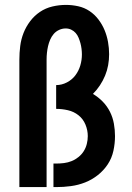

<svg xmlns="http://www.w3.org/2000/svg" viewBox="-20 -763 540 783"><path d="M59 0V-520Q59 -548 62.5 -575.5Q66 -603 76 -628.5Q86 -654 103 -676.5Q120 -699 143 -714.5Q166 -730 193.5 -736.5Q221 -743 249 -743Q274 -743 299 -737.5Q324 -732 345 -718Q366 -704 381.5 -683.5Q397 -663 406.5 -640Q416 -617 420.5 -592Q425 -567 425 -542Q425 -519 421 -497Q417 -475 408.5 -454.5Q400 -434 387.5 -415Q375 -396 359 -380Q381 -367 399 -348.5Q417 -330 428.5 -307Q440 -284 444.5 -258.5Q449 -233 449 -208Q449 -178 442.5 -148Q436 -118 419.5 -93Q403 -68 379 -49Q355 -30 327 -19Q299 -8 269 -4Q239 0 209 0H198V-96H209Q225 -96 241 -98Q257 -100 272 -106Q287 -112 300 -122.5Q313 -133 321.5 -146.5Q330 -160 334 -176Q338 -192 338 -208Q338 -232 328.5 -255Q319 -278 300 -293Q281 -308 257 -313.5Q233 -319 209 -319V-416Q232 -416 253 -427Q274 -438 287.5 -456Q301 -474 307.5 -496Q314 -518 314 -541Q314 -552 312.5 -564Q311 -576 308 -587Q305 -598 300.5 -609Q296 -620 288.5 -628.5Q281 -637 270.5 -642Q260 -647 248 -647Q234 -647 221 -641Q208 -635 199 -624.5Q190 -614 184.5 -601Q179 -588 176 -575Q173 -562 171.5 -548Q170 -534 170 -520V0Z"/></svg>

Font: Iosevka Curly
Style: Bold
Weight: 700
Monospace: yes
Designer: Belleve Invis
Foundry: Belleve Invis
Version: Version 22.1.2; ttfautohint (v1.8.4)